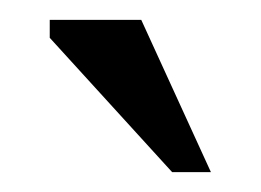

<svg xmlns="http://www.w3.org/2000/svg" viewBox="-20 -694 262 193"><path d="M122 -674H30V-656L153 -521H192Z"/></svg>

Font: STIX Two Math
Style: Regular
Weight: 400
Designer: Ross Mills, John Hudson & Paul Hanslow, Tiro Typeworks Ltd; with portions MicroPress Inc., with additions and correction
Foundry: Tiro Typeworks Ltd
Version: Version 2.02 b142